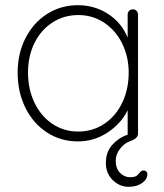

<svg xmlns="http://www.w3.org/2000/svg" viewBox="-20 -535 633 740"><path d="M548 136Q548 156 527.5 170.5Q507 185 476 185Q441 185 414.5 159Q388 133 388 93Q388 51 412.5 23.5Q437 -4 472 -16V-110Q447 -59 395 -24.5Q343 10 280 10Q214 10 161 -24.5Q108 -59 78 -119.5Q48 -180 48 -255Q48 -329 78.5 -388.5Q109 -448 162 -481.5Q215 -515 280 -515Q345 -515 397 -481Q449 -447 472 -390V-479Q472 -487 477.5 -493Q483 -499 492 -499Q501 -499 506.5 -493Q512 -487 512 -479V-20Q512 -2 484 8Q460 16 443 38Q426 60 426 85Q426 114 442.5 131Q459 148 481 148Q493 148 500.5 145.5Q508 143 513 136Q517 131 522 126.5Q527 122 534 122Q540 122 544 126Q548 130 548 136ZM476 -255Q476 -316 451 -367Q426 -418 381.5 -447.5Q337 -477 282 -477Q227 -477 182.5 -448.5Q138 -420 113 -369.5Q88 -319 88 -255Q88 -191 113 -139Q138 -87 182 -57.5Q226 -28 282 -28Q337 -28 381.5 -57.5Q426 -87 451 -139Q476 -191 476 -255Z"/></svg>

Font: Quicksand Light
Style: Regular
Weight: 300
Designer: Andrew Paglinawan
Foundry: Andrew Paglinawan
Version: Version 3.000